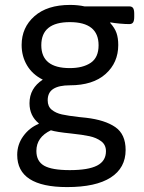

<svg xmlns="http://www.w3.org/2000/svg" viewBox="-20 -549 586 781"><path d="M50 81Q50 39 74.5 5Q99 -29 137 -45L138 -47Q100 -78 100 -129Q100 -190 154 -225Q112 -246 90 -283Q68 -320 68 -366Q68 -437 120 -483Q172 -529 265 -529Q297 -529 324 -523H506Q517 -523 521.5 -516Q526 -509 526 -493V-481Q526 -465 521.5 -458Q517 -451 506 -451Q490 -451 467.5 -453Q445 -455 429 -458L428 -456Q447 -435 454 -414.5Q461 -394 461 -366Q461 -294 409.5 -248Q358 -202 264 -202Q220 -202 197 -187.5Q174 -173 174 -141Q174 -116 190.5 -102.5Q207 -89 232 -83.5Q257 -78 301 -73L330 -70Q407 -61 449 -32Q491 -3 491 61Q491 134 430.5 173Q370 212 253 212Q50 212 50 81ZM381 -365Q381 -459 264 -459Q148 -459 148 -365Q148 -272 264 -272Q317 -272 349 -293.5Q381 -315 381 -365ZM411 66Q411 40 391.5 25.5Q372 11 344 5Q316 -1 269 -6Q209 -12 187 -19Q128 9 128 65Q128 107 159.5 125Q191 143 264 143Q339 143 375 124.5Q411 106 411 66Z"/></svg>

Font: Asap-Regular
Style: Regular
Weight: 400
Designer: Pablo Cosgaya
Foundry: Omnibus-Type
Version: Version 2.000; ttfautohint (v1.8)